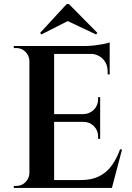

<svg xmlns="http://www.w3.org/2000/svg" viewBox="-20 -927 653 947"><path d="M247 -700V0H125V-700ZM512 -39 529 0H244V-39ZM474 -364V-326H244V-364ZM521 -700V-661H244V-700ZM582 -190 532 0H345L381 -39Q432 -39 469 -57.5Q506 -76 531 -110.5Q556 -145 572 -190ZM474 -328V-242H464V-253Q464 -284 443 -305Q422 -326 391 -326V-328ZM474 -448V-362H391V-364Q422 -365 443 -386Q464 -407 464 -438V-448ZM521 -664V-560H511V-574Q511 -612 487 -636.5Q463 -661 423 -662V-664ZM521 -718V-689L399 -700Q421 -700 445.5 -703Q470 -706 491 -710Q512 -714 521 -718ZM128 -73V0H48V-10Q48 -10 54.5 -10Q61 -10 61 -10Q87 -10 105.5 -28.5Q124 -47 125 -73ZM128 -627H125Q124 -653 105.5 -671.5Q87 -690 61 -690Q61 -690 54.5 -690Q48 -690 48 -690V-700H128ZM178 -765 184 -757 314 -823 454 -757 460 -765 320 -907H309Z"/></svg>

Font: Cinzel SemiBold
Style: Regular
Weight: 600
Designer: Natanael Gama
Version: Version 2.000